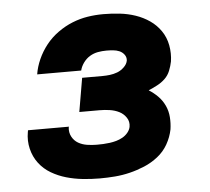

<svg xmlns="http://www.w3.org/2000/svg" viewBox="-44 -575 688 630"><g transform="rotate(-5 300.0 -260.0)"><path d="M260 8Q232 8 204 5Q176 2 150 -5.5Q124 -13 101 -26.5Q78 -40 62 -61Q46 -82 39.5 -109Q33 -136 38 -164Q38 -165 38.5 -166.5Q39 -168 39 -170H174Q174 -169 173.5 -168.5Q173 -168 173 -168Q171 -151 178.5 -137Q186 -123 199 -115.5Q212 -108 228 -105.5Q244 -103 260 -103Q271 -103 281.5 -103.5Q292 -104 303 -105.5Q314 -107 324.5 -110Q335 -113 345 -118.5Q355 -124 362.5 -133Q370 -142 372 -152Q375 -169 366 -182.5Q357 -196 343 -203Q329 -210 312.5 -212.5Q296 -215 279 -215H212L231 -326H298Q310 -326 322.5 -327.5Q335 -329 347 -333.5Q359 -338 369.5 -348Q380 -358 382 -370Q383 -381 376.5 -389.5Q370 -398 360.5 -402Q351 -406 340 -407Q329 -408 318 -408Q304 -408 290 -405.5Q276 -403 263.5 -395.5Q251 -388 242 -375.5Q233 -363 230 -350H85Q89 -375 100 -399.5Q111 -424 128 -445.5Q145 -467 168 -483.5Q191 -500 216 -510Q241 -520 266.5 -524Q292 -528 318 -528Q345 -528 372 -525Q399 -522 424 -513.5Q449 -505 470 -490.5Q491 -476 505.5 -455Q520 -434 525 -407.5Q530 -381 526 -354Q523 -339 517 -324Q511 -309 499.5 -298Q488 -287 473.5 -279.5Q459 -272 445 -266Q461 -256 474.5 -242.5Q488 -229 496.5 -211Q505 -193 506.5 -172.5Q508 -152 505 -132Q500 -107 487 -84Q474 -61 453 -44.5Q432 -28 408 -18Q384 -8 359.5 -2Q335 4 310 6Q285 8 260 8Z"/></g></svg>

Font: Iosevka SS04 Hv Ex Obl
Style: Regular
Weight: 900
Width: 7
Italic angle: -9°
Monospace: yes
Designer: Belleve Invis
Foundry: Belleve Invis
Version: Version 19.0.0; ttfautohint (v1.8.4)